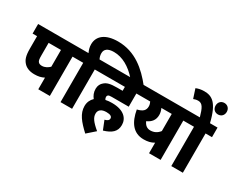

<svg xmlns="http://www.w3.org/2000/svg" viewBox="-139 -1423 2563 2115"><g transform="rotate(30 1142.0 -366.0)"><path d="M508 -500H589V-622H0V-500H57V-340C57 -249 73 -208 103 -174C129 -144 173 -121 239 -121C289 -121 324 -129 361 -148V0H508ZM361 -500V-287C337 -263 303 -243 266 -243C245 -243 231 -248 221 -258C207 -273 204 -291 204 -342V-500Z M644 -500V0H791V-500H873V-622H781C771 -642 764 -665 764 -692C764 -743 801 -773 879 -773C988 -773 1090 -713 1177 -615H1347C1231 -761 1081 -896 861 -896C702 -896 617 -827 617 -721C617 -684 627 -652 641 -622H576V-500Z M1160 -74 1205 38C1303 9 1356 -35 1356 -119C1356 -201 1295 -276 1141 -276C1113 -276 1086 -274 1060 -268C1053 -278 1049 -289 1049 -299C1049 -309 1051 -317 1058 -322C1066 -330 1076 -332 1104 -332H1320V-500H1401V-622H859V-500H1174V-450H1106C1016 -450 979 -439 947 -412C922 -392 905 -362 905 -321C905 -274 922 -240 944 -212C913 -183 894 -144 894 -95C894 0 955 73 1053 164L1153 76C1068 5 1041 -36 1041 -84C1041 -131 1076 -158 1138 -158C1190 -158 1211 -143 1211 -118C1211 -95 1192 -83 1160 -74Z M1999 -622H1388V-500H1496C1504 -484 1510 -465 1510 -445C1510 -394 1481 -366 1412 -350C1438 -201 1507 -102 1640 -102C1692 -102 1731 -111 1770 -134V0H1917V-500H1999ZM1566 -290C1623 -315 1657 -356 1657 -421C1657 -451 1649 -477 1638 -500H1770V-282C1740 -243 1701 -224 1655 -224C1611 -224 1583 -250 1566 -290Z M2200 -500H2282V-622H2186C2130 -856 2054 -896 1956 -896C1918 -896 1884 -889 1854 -876L1892 -760C1908 -767 1929 -772 1951 -772C2005 -772 2027 -728 2057 -622H1985V-500H2053V0H2200ZM2142 -822C2142 -779 2171 -749 2213 -749C2255 -749 2284 -779 2284 -822C2284 -864 2255 -895 2213 -895C2171 -895 2142 -864 2142 -822Z"/></g></svg>

Font: Noto Sans SemiCondensed ExtraBold
Style: Italic
Weight: 800
Width: 4
Italic angle: -12°
Designer: Monotype Design Team
Foundry: Monotype Imaging Inc.
Version: Version 2.013